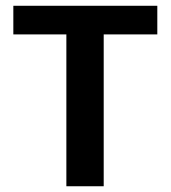

<svg xmlns="http://www.w3.org/2000/svg" viewBox="-20 -648 594 668"><path d="M527.3 -528.3V-627.9H26.4V-528.3H210.9V0H340.8V-528.3Z"/></svg>

Font: Namkio Khamti Book
Style: Bold
Weight: 800
Designer: Debbi Hosken
Foundry: SIL International
Version: Version 3.917